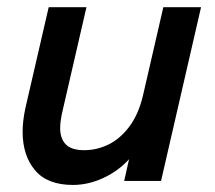

<svg xmlns="http://www.w3.org/2000/svg" viewBox="-20 -508 603 539"><path d="M43.5 -138.2Q43.5 -168.5 51.3 -204.6L116.7 -487.8H222.7L156.2 -199.2Q148.9 -168.9 148.9 -148.4Q148.9 -119.1 164.6 -102.8Q180.2 -86.4 216.8 -86.4Q252 -86.4 284.9 -102.5Q317.9 -118.7 343.8 -153.6Q369.6 -188.5 381.8 -241.7L438.5 -487.8H544.4L432.1 0H328.6L342.3 -61Q311.5 -27.3 269.5 -8.1Q227.5 11.2 184.6 11.2Q112.8 11.2 78.1 -30.3Q43.5 -71.8 43.5 -138.2Z"/></svg>

Font: Acari Sans SemiBold
Style: Italic
Weight: 600
Italic angle: -13°
Designer: Alfredo Marco Pradil and Stefan Peev
Foundry: Hanken Design Co.
Version: Version 1.045;January 11, 2019;FontCreator 11.5.0.2425 64-bi